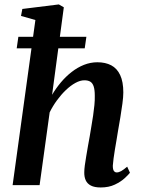

<svg xmlns="http://www.w3.org/2000/svg" viewBox="-20 -837 642 868"><path d="M435.5 10.5Q407.5 10.5 391 2Q374.5 -6.5 367.5 -22Q360.5 -37.5 361 -58.5Q361 -71 363.5 -89.8Q366 -108.5 369.8 -130.5Q373.5 -152.5 377.5 -175.8Q381.5 -199 385.5 -220Q389 -242 393.2 -266.2Q397.5 -290.5 401 -314.8Q404.5 -339 406.8 -362Q409 -385 408.5 -404Q408.5 -431 403.5 -446.2Q398.5 -461.5 388.2 -467.8Q378 -474 361.5 -474Q342.5 -474 321 -462.2Q299.5 -450.5 278 -430Q256.5 -409.5 237.5 -383.5Q218.5 -357.5 204.5 -329L159 0H37L140 -746.5L75 -765L81 -796.5L246 -817L268.5 -804L215.5 -408.5Q233 -438 255.2 -464.5Q277.5 -491 303.8 -511.5Q330 -532 359.5 -543.8Q389 -555.5 420.5 -555.5Q456.5 -555.5 482.8 -541.8Q509 -528 523.2 -497.8Q537.5 -467.5 537.5 -419Q537.5 -399.5 533.5 -369.2Q529.5 -339 524 -306Q518.5 -273 513.5 -245Q510.5 -225.5 506.8 -204Q503 -182.5 499.5 -161.2Q496 -140 493.5 -121.2Q491 -102.5 490 -88Q490 -70.5 495 -64Q500 -57.5 507.5 -57.5Q517 -57.5 527.8 -63.5Q538.5 -69.5 555 -83.5L567.5 -56Q561 -47.5 543.8 -31.5Q526.5 -15.5 499.2 -2.5Q472 10.5 435.5 10.5ZM63 -670.5H370.5L363 -618.5H55.5Z"/></svg>

Font: Merriweather 48pt SemiBold
Style: Italic
Weight: 600
Italic angle: -7.8°
Designer: Eben Sorkin
Foundry: Eben Sorkin
Version: Version 2.101